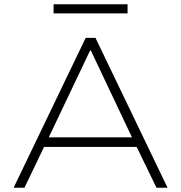

<svg xmlns="http://www.w3.org/2000/svg" viewBox="-20 -883 852 903"><path d="M44 0 383 -705H429L768 0H716L617 -204L649 -192H161L193 -204L95 0ZM404 -646 205 -228 179 -237H631L605 -228L407 -646ZM232 -820V-863H580V-820Z"/></svg>

Font: Nunito Sans 10pt SemiExpanded ExtraLight
Style: Regular
Weight: 250
Width: 6
Designer: Vernon Adams
Foundry: Vernon Adams
Version: Version 3.101;gftools[0.9.27]